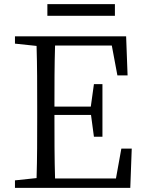

<svg xmlns="http://www.w3.org/2000/svg" viewBox="-20 -904 695 924"><path d="M533 -884H208V-828H533ZM564 -189 538 -45H245C242 -142 242 -240 242 -351H418L432 -246H473V-499H432L417 -391H242C242 -493 242 -591 245 -685H518L545 -541H594L587 -729H52V-694L156 -683C159 -587 159 -489 159 -392V-337C159 -239 159 -142 156 -47L52 -36V0H607L614 -189Z"/></svg>

Font: Noto Serif CJK JP
Style: Regular
Weight: 400
Designer: Ryoko NISHIZUKA 西塚涼子 (kana & ideographs); Frank Grießhammer (Latin, Greek & Cyrillic); Wenlong ZHANG 张文龙 (bopomofo); San
Foundry: Adobe Systems Incorporated
Version: Version 1.000;PS 1;hotconv 16.6.53;makeotf.lib2.5.65590